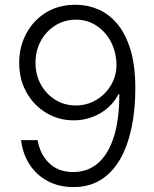

<svg xmlns="http://www.w3.org/2000/svg" viewBox="-20 -757 633 787"><path d="M281.2 9.8Q222.2 9.8 176.3 -14.4Q130.4 -38.6 101.8 -82Q73.2 -125.5 66.4 -182.6H134.3Q143.6 -125.5 181.2 -88.6Q218.8 -51.8 280.3 -51.8Q340.8 -51.8 383.1 -89.4Q425.3 -127 447.3 -198.2Q469.2 -269.5 469.2 -370.6H465.3Q449.2 -338.4 421.4 -314.5Q393.6 -290.5 357.9 -277.1Q322.3 -263.7 282.2 -263.7Q220.7 -263.7 169.7 -294.2Q118.7 -324.7 88.6 -378.2Q58.6 -431.6 58.6 -499.5Q58.6 -565.4 87.9 -619.9Q117.2 -674.3 169.7 -706.3Q222.2 -738.3 292 -737.3Q339.8 -737.3 383.5 -718.3Q427.2 -699.2 461.2 -658.7Q495.1 -618.2 514.9 -553Q534.7 -487.8 534.7 -395Q534.7 -306.6 519 -232.7Q503.4 -158.7 472.2 -104.2Q440.9 -49.8 393.3 -20Q345.7 9.8 281.2 9.8ZM291 -324.7Q327.6 -324.7 358.9 -339.1Q390.1 -353.5 413.3 -378.7Q436.5 -403.8 448.2 -436.3Q460 -468.8 457 -504.4Q453.1 -554.2 430.7 -592.8Q408.2 -631.3 372.3 -653.8Q336.4 -676.3 291.5 -676.3Q244.1 -676.3 206.5 -652.6Q168.9 -628.9 147.2 -588.9Q125.5 -548.8 125.5 -500Q125.5 -450.7 147.2 -411.1Q168.9 -371.6 206.5 -348.1Q244.1 -324.7 291 -324.7Z"/></svg>

Font: Inter 18pt Light
Style: Regular
Weight: 300
Designer: Rasmus Andersson
Foundry: rsms
Version: Version 4.001;git-66647c0bb